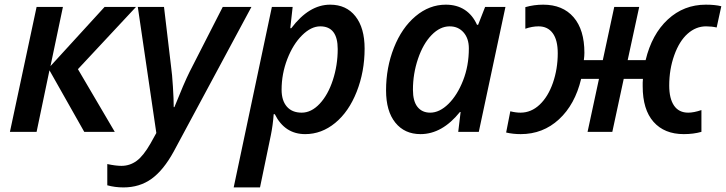

<svg xmlns="http://www.w3.org/2000/svg" viewBox="-20 -570 3138 830"><path d="M432.1 -540H567.9L316.9 -271L476.1 0H344.2L193.8 -266.1L138.2 0H22.9L138.2 -540H252L198.2 -284.2Z M575.7 -540H689L719.7 -280.8Q724.1 -250.5 727.5 -195.6Q731 -140.6 731 -106.9H733.9Q775.9 -211.9 799.8 -259.8L942.9 -540H1066.9L731 85Q687 165.5 635.3 202.9Q583.5 240.2 513.7 240.2Q476.6 240.2 443.8 231V139.2Q480.5 147 504.9 147Q541 147 570.3 125.7Q599.6 104.5 630.9 49.8L655.8 4.9Z M1299.3 9.8Q1210.9 9.8 1168 -76.2H1163.1Q1159.7 -28.8 1150.9 14.2L1104 240.2H990.2L1155.3 -540H1245.1L1234.9 -448.2H1239.3Q1315.9 -549.8 1407.2 -549.8Q1477.1 -549.8 1516.6 -499.5Q1556.2 -449.2 1556.2 -359.9Q1556.2 -260.3 1522 -173.6Q1487.8 -86.9 1429 -38.6Q1370.1 9.8 1299.3 9.8ZM1364.3 -456.1Q1324.7 -456.1 1285.6 -417.2Q1246.6 -378.4 1221.9 -314.5Q1197.3 -250.5 1197.3 -182.1Q1197.3 -135.3 1220 -109.1Q1242.7 -83 1284.2 -83Q1325.7 -83 1361.8 -121.3Q1397.9 -159.7 1418.9 -223.9Q1439.9 -288.1 1439.9 -357.9Q1439.9 -456.1 1364.3 -456.1Z M1797.9 9.8Q1729 9.8 1689 -39.8Q1648.9 -89.4 1648.9 -179.2Q1648.9 -277.8 1682.9 -363.8Q1716.8 -449.7 1776.4 -499.8Q1835.9 -549.8 1907.2 -549.8Q1954.6 -549.8 1988.8 -527.6Q2022.9 -505.4 2042 -462.9H2046.9L2077.1 -540H2165L2049.8 0H1960.9L1971.2 -85.9H1968.3Q1891.1 9.8 1797.9 9.8ZM1839.8 -83Q1879.9 -83 1918.5 -120.8Q1957 -158.7 1981.9 -222.2Q2006.8 -285.6 2006.8 -360.8Q2006.8 -403.8 1983.9 -429.9Q1960.9 -456.1 1923.8 -456.1Q1882.3 -456.1 1845.7 -418.5Q1809.1 -380.9 1787.1 -316.2Q1765.1 -251.5 1765.1 -182.1Q1765.1 -132.3 1784.9 -107.7Q1804.7 -83 1839.8 -83Z M2569.3 -229H2492.2Q2465.8 -118.2 2396.5 -54.2Q2327.1 9.8 2231 9.8Q2197.8 9.8 2168 2.9L2186 -88.9Q2209.5 -83 2230 -83Q2276.4 -83 2313 -117.7Q2349.6 -152.3 2370.4 -212.4Q2391.1 -272.5 2391.1 -339.8Q2391.1 -397 2369.4 -426.5Q2347.7 -456.1 2308.1 -456.1Q2280.8 -456.1 2251 -445.8V-539.1Q2288.1 -549.8 2328.1 -549.8Q2412.6 -549.8 2459.5 -495.6Q2506.3 -441.4 2506.3 -341.8Q2506.3 -328.6 2503.9 -310.1H2585.9L2635.3 -540H2743.2L2693.4 -310.1H2771Q2797.9 -421.9 2866.9 -485.8Q2936 -549.8 3031.2 -549.8Q3071.8 -549.8 3098.1 -543L3078.1 -451.2Q3056.6 -456.1 3032.2 -456.1Q2988.3 -456.1 2952.4 -424.1Q2916.5 -392.1 2894.8 -331.3Q2873 -270.5 2873 -200.2Q2873 -144 2893.8 -113.5Q2914.6 -83 2955.1 -83Q2979.5 -83 3012.2 -94.2V0Q2978 9.8 2936 9.8Q2852.1 9.8 2805.2 -43.2Q2758.3 -96.2 2758.3 -196.8V-212.9L2759.3 -229H2676.3L2627 0H2520Z"/></svg>

Font: Open Sans Semibold
Style: Italic
Weight: 600
Italic angle: -12°
Foundry: Ascender Corporation
Version: Version 1.10